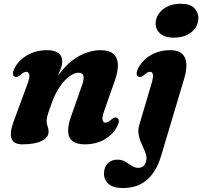

<svg xmlns="http://www.w3.org/2000/svg" viewBox="-20 -742 1058 1005"><path d="M56.5 -341Q48.2 -345.3 47.8 -356.9Q47.3 -368.5 56.6 -386.3Q79 -428.3 124 -453.8Q168.9 -479.4 228.3 -479.4Q265.5 -479.4 285.6 -464.3Q305.8 -449.2 305.8 -420.5Q305.8 -403.4 298 -382.2Q290.3 -361 279.1 -336.1Q267.9 -311.2 256.3 -282.8Q244.7 -254.5 237.3 -223L225.3 -233.1Q252.6 -302.9 287.2 -350.3Q321.8 -397.8 359.7 -426.2Q397.6 -454.7 435.2 -467Q472.9 -479.4 506 -479.4Q552.4 -479.4 574.2 -459.2Q596.1 -439.1 597 -403.2Q597.9 -367.4 581.2 -320.2L526.2 -163.8Q513.5 -128 517.1 -113.9Q520.7 -99.8 531.8 -99.8Q538.2 -99.8 544.9 -103.3Q551.7 -106.9 561.8 -115.5Q572.6 -124.7 579.6 -126.5Q586.6 -128.4 593.3 -124.9Q601.6 -120.6 602 -109Q602.5 -97.4 593.2 -79.6Q571.2 -37.6 526.8 -12Q482.5 13.5 423.9 13.5Q379.9 13.5 358.8 -4Q337.7 -21.6 336.6 -53.8Q335.6 -86 350.7 -129.1L406.2 -287Q420.9 -325.6 417 -343.5Q413.1 -361.3 390.7 -361.3Q375.1 -361.3 356.7 -351Q338.3 -340.6 319.5 -321.1Q300.8 -301.6 283.7 -273.4Q266.6 -245.1 253.1 -209Q243.5 -182.7 236.9 -163.7Q230.3 -144.8 227.1 -131.6Q224 -118.5 224 -108.6Q224 -93.2 229.2 -80.8Q234.4 -68.5 234.4 -52.2Q234.4 -22.4 198.1 -4.4Q161.8 13.5 97.2 13.5Q50.4 13.5 40.2 -17.4Q30 -48.4 50.7 -104.4L123.6 -302.1Q137 -337.9 133.1 -352Q129.2 -366.1 118 -366.1Q111.7 -366.1 104.9 -362.8Q98.1 -359.4 88 -350.4Q77.2 -341.6 70.2 -339.8Q63.2 -337.9 56.5 -341ZM943.6 -328.8 823.4 73.6Q798.9 155.7 749.8 199Q700.8 242.3 621.8 242.3Q573.9 242.3 549 221.2Q524.2 200.1 524.2 166.3Q524.2 134.9 543.4 114.3Q562.7 93.6 593.7 93.6Q617.8 93.6 635.7 104.2Q653.6 114.8 669.6 125.7Q685.6 136.5 704 136.5Q718.2 136.5 729.1 128.8Q740 121 744.9 100.3Q748.9 84.3 744.4 68Q740 51.7 731.5 34.3Q723.1 16.8 715.4 -2.3Q707.8 -21.4 704.9 -42.5Q702 -63.6 708.9 -87.5L772.5 -302.1Q783.3 -338.9 780.2 -352.5Q777.2 -366.1 765.9 -366.1Q759.3 -366.1 752.5 -362.8Q745.7 -359.4 735.6 -350.4Q724.8 -341.6 717.8 -339.8Q710.8 -337.9 704.1 -341Q695.8 -345.3 695.3 -356.9Q694.9 -368.5 704.2 -386.3Q718.9 -414.3 743.3 -435.2Q767.8 -456.1 800.1 -467.7Q832.4 -479.4 870.6 -479.4Q929.3 -479.4 947.4 -441.1Q965.6 -402.9 943.6 -328.8ZM889.1 -544.9Q842.3 -544.9 817.9 -567.2Q793.6 -589.4 794.6 -621.4Q795.3 -647.6 811.4 -670.6Q827.6 -693.7 856.7 -708Q885.9 -722.4 925.9 -722.4Q974.9 -722.4 997.1 -699.4Q1019.4 -676.5 1018.3 -645Q1017.7 -616.6 1001.3 -593.8Q985 -571 956.3 -558Q927.6 -544.9 889.1 -544.9Z"/></svg>

Font: Fraunces
Style: Italic
Weight: 900
Italic angle: -16°
Version: Version 1.000;[0bf87f6ff]